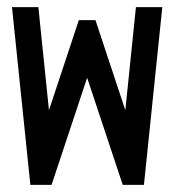

<svg xmlns="http://www.w3.org/2000/svg" viewBox="-20 -520 490 540"><path d="M65.4 0 13.7 -500H87.9L117.7 -210L201.7 -463.4H248.5L332.5 -210L362.3 -500H436.5L384.8 0H325.2L225.1 -301.3L125 0Z"/></svg>

Font: Anka/Coder Narrow
Style: Regular
Weight: 400
Width: 3
Monospace: yes
Version: Version 001.100